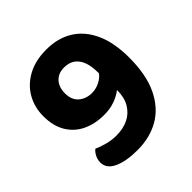

<svg xmlns="http://www.w3.org/2000/svg" viewBox="-172 -754 902 902"><g transform="rotate(-45 278.5 -303.0)"><path d="M72.1 -67.2Q72.1 -86.1 80.9 -103.5Q89.7 -121 102 -129.8Q127 -118 156.8 -110.6Q186.5 -103.1 215.6 -103.1Q261.5 -103.1 295.8 -120.2Q330 -137.2 349.6 -171Q369.1 -204.8 368.4 -252.8Q356.3 -242.8 337.3 -233.3Q318.4 -223.7 295 -218Q271.6 -212.4 243.5 -212.4Q184.4 -212.4 137.7 -234.1Q91 -255.9 63.8 -300.1Q36.6 -344.2 36.6 -410.4Q36.6 -469.6 63.8 -517.4Q91 -565.2 142.8 -593.7Q194.6 -622.3 268.1 -622.3Q344.7 -622.3 400.3 -587.7Q456 -553.2 486.5 -485.8Q517 -418.4 517 -320Q517 -206.3 481.5 -131.9Q446 -57.6 383.2 -21.1Q320.4 15.3 237.1 15.3Q162.7 15.3 117.4 -5.7Q72.1 -26.6 72.1 -67.2ZM275.8 -325.7Q302.4 -325.7 326.7 -337.9Q351 -350.1 364 -368.2L363.8 -375.4Q363.8 -437.1 339.3 -470.3Q314.7 -503.6 267.3 -503.6Q229 -503.6 206.7 -479.5Q184.4 -455.4 184.4 -413.9Q184.4 -370.8 210.9 -348.2Q237.3 -325.7 275.8 -325.7Z"/></g></svg>

Font: Baloo Paaji 2
Style: Regular
Weight: 400
Designer: Shuchita Grover, Noopur Datye and Ek Type
Foundry: Ek Type
Version: Version 1.700